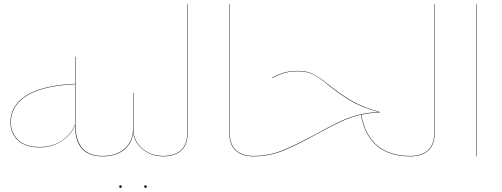

<svg xmlns="http://www.w3.org/2000/svg" viewBox="-20 -750 2407 921"><path d="M475 -1 474 0H472Q340 0 340 -148Q321 -103 275.5 -73Q230 -43 170 -43Q103 -43 66.5 -76.5Q30 -110 30 -162Q30 -245 107.5 -293Q185 -341 340 -348V-478H342V-152Q342 -2 472 -2H474ZM340 -152V-346Q186 -339 109 -291.5Q32 -244 32 -162Q32 -112 67.5 -78.5Q103 -45 170 -45Q231 -45 276 -75Q321 -105 340 -152Z M473 -1 474 -2Q539 -2 578.5 -37.5Q618 -73 618 -131V-304H620V-131Q620 -74 662 -38Q704 -2 764 -2L765 -1L764 0Q705 0 663 -35Q621 -70 619 -120Q617 -68 578 -34Q539 0 474 0ZM552 145Q552 139 558 139Q564 139 564 145Q564 151 558 151Q552 151 552 145ZM672 145Q672 139 678 139Q684 139 684 145Q684 151 678 151Q672 151 672 145Z M763 -1 764 -2Q817 -2 847.5 -29Q878 -56 878 -112V-730H880V-112Q880 -55 849 -27.5Q818 0 764 0Z M1080 -730H1082V-112Q1082 -56 1112.5 -29Q1143 -2 1196 -2L1197 -1L1196 0Q1142 0 1111 -27.5Q1080 -55 1080 -112Z M1950 -1 1949 0Q1747 0 1711 -200Q1661 -188 1614 -166Q1567 -144 1496 -105Q1402 -53 1336 -26.5Q1270 0 1196 0L1195 -1L1196 -2Q1269 -2 1333.5 -28Q1398 -54 1494 -106Q1564 -145 1612 -167.5Q1660 -190 1711 -202H1712Q1759 -212 1798 -212Q1713 -236 1662 -266.5Q1611 -297 1556 -341Q1513 -377 1483.5 -392.5Q1454 -408 1409 -408Q1375 -408 1348.5 -401Q1322 -394 1287 -376L1286 -378Q1321 -396 1348 -403Q1375 -410 1409 -410Q1454 -410 1484 -394Q1514 -378 1557 -343Q1612 -299 1664 -268Q1716 -237 1801 -213L1800 -210H1798Q1760 -210 1713 -200Q1749 -2 1949 -2Z M1948 -1 1949 -2Q2002 -2 2032.5 -29Q2063 -56 2063 -112V-730H2065V-112Q2065 -55 2034 -27.5Q2003 0 1949 0Z M2265 0V-730H2267V0Z"/></svg>

Font: FiraGO Two
Style: Regular
Weight: 100
Designer: bBox Type
Foundry: bBox Type GmbH
Version: Version 1.001